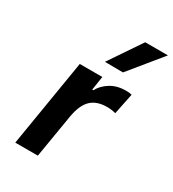

<svg xmlns="http://www.w3.org/2000/svg" viewBox="-192 -905 911 1010"><g transform="rotate(30 263.5 -399.5)"><path d="M148 -528H285L272 -444H279Q297 -479 336 -503.5Q375 -528 430 -528Q452 -528 465 -524L439 -397Q414 -404 387 -404Q324 -404 289.5 -371Q255 -338 242 -264L198 0H61ZM257 -604 389 -799H527L367 -603Z"/></g></svg>

Font: Be Vietnam
Style: Bold Italic
Weight: 700
Italic angle: -9.66701°
Designer: Gabriel Lam
Foundry: TypeRant
Version: Version 3.000